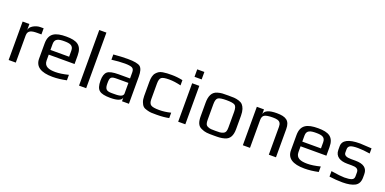

<svg xmlns="http://www.w3.org/2000/svg" viewBox="-10 -1480 4559 2271"><g transform="rotate(20 2269.5 -345.0)"><path d="M163 -405V-484H78V0H168V-341C168 -407 217 -417 289 -417H339V-494H295C243 -494 163 -456 163 -405Z M625 -494C488 -494 411 -458 411 -329V-138C411 -39 485 10 633 10C690 10 748 3 808 -10V-79C745 -63 691 -55 645 -55C563 -55 502 -73 502 -149V-222H827V-329C827 -458 758 -494 625 -494ZM620 -434C693 -434 737 -423 737 -357V-281H502V-357C502 -423 549 -434 620 -434Z M1054 0V-700H964V0Z M1592 0V-342C1592 -404 1580 -445 1556 -465C1532 -484 1479 -494 1398 -494C1345 -494 1285 -491 1219 -485V-419C1280 -427 1336 -431 1385 -431C1430 -431 1461 -426 1478 -417C1494 -408 1502 -390 1502 -363V-286H1357C1288 -286 1242 -276 1218 -256C1194 -235 1182 -198 1182 -144C1182 -82 1195 -41 1221 -21C1246 0 1292 10 1359 10C1449 10 1498 -9 1505 -46V0ZM1270 -141C1270 -220 1282 -230 1363 -230H1502V-98C1502 -47 1426 -49 1374 -49H1356C1286 -49 1270 -72 1270 -141Z M2098 -4V-72C2048 -59 1999 -53 1952 -53C1899 -53 1865 -59 1848 -71C1831 -82 1822 -106 1822 -141V-339C1822 -378 1830 -403 1845 -415C1860 -427 1892 -433 1942 -433C1989 -433 2039 -426 2091 -413V-479C2045 -489 1999 -494 1953 -494C1902 -494 1884 -493 1841 -487C1801 -480 1783 -466 1761 -442C1738 -416 1730 -376 1730 -326V-148C1730 -118 1734 -93 1742 -73C1758 -32 1775 -13 1819 -2C1864 11 1884 10 1943 10C2002 10 2054 5 2098 -4Z M2302 -565V-659H2212V-565ZM2302 0V-484H2212V0Z M2886 -321C2886 -353 2882 -380 2875 -402C2859 -445 2842 -467 2798 -481C2751 -495 2726 -494 2663 -494C2600 -494 2575 -495 2528 -481C2464 -462 2440 -405 2440 -321V-153C2440 -82 2455 -35 2503 -14C2553 10 2587 10 2663 10C2724 10 2752 10 2799 -3C2861 -21 2886 -72 2886 -153ZM2794 -140C2794 -100 2788 -74 2761 -62C2731 -48 2710 -49 2663 -49C2616 -49 2595 -48 2565 -62C2538 -74 2532 -100 2532 -140V-336C2532 -381 2541 -408 2559 -419C2577 -430 2612 -435 2663 -435C2714 -435 2749 -430 2767 -419C2785 -408 2794 -381 2794 -336Z M3275 -494C3178 -494 3125 -471 3116 -425V-484H3026V0H3116V-350C3116 -381 3125 -402 3143 -413C3161 -424 3196 -430 3249 -430C3272 -430 3291 -428 3306 -424C3340 -414 3353 -391 3353 -350V0H3443V-355C3443 -461 3390 -494 3275 -494Z M3795 -494C3658 -494 3581 -458 3581 -329V-138C3581 -39 3655 10 3803 10C3860 10 3918 3 3978 -10V-79C3915 -63 3861 -55 3815 -55C3733 -55 3672 -73 3672 -149V-222H3997V-329C3997 -458 3928 -494 3795 -494ZM3790 -434C3863 -434 3907 -423 3907 -357V-281H3672V-357C3672 -423 3719 -434 3790 -434Z M4260 -217H4315C4368 -217 4404 -208 4404 -160V-111C4404 -87 4394 -71 4374 -64C4354 -56 4324 -52 4284 -52C4252 -52 4196 -58 4116 -71V-2C4175 6 4230 10 4282 10C4350 10 4402 0 4439 -20C4475 -40 4493 -76 4493 -128V-170C4493 -246 4442 -284 4340 -284H4284C4225 -284 4195 -300 4195 -333V-374C4195 -396 4204 -412 4221 -421C4238 -430 4270 -435 4318 -435C4361 -435 4412 -430 4469 -421V-486C4387 -491 4338 -494 4322 -494C4178 -494 4106 -456 4106 -380V-335C4106 -252 4171 -217 4260 -217Z"/></g></svg>

Font: Gamestation Text
Style: Bold
Weight: 400
Designer: Jonas Hecksher
Foundry: Jonas Hecksher, Playtypeª, e-types AS
Version: Version 1.003